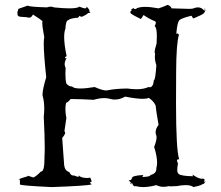

<svg xmlns="http://www.w3.org/2000/svg" viewBox="-20 -757 899 781"><path d="M767 4Q804 -4 804 -9L806 -8Q809 -8 817 -20Q806 -15 806 -14H808Q812 -21 812 -25Q812 -30 806 -30H800Q787 -30 763 -47L765 -40Q715 -41 706 -50Q701 -55 701 -67Q701 -77 704 -92Q700 -100 700 -104Q700 -109 706 -109H709Q696 -146 696 -337Q696 -351 696.5 -465.5Q697 -580 708 -616Q704 -621 701 -621Q699 -621 697 -619Q701 -664 708.5 -673.5Q716 -683 759 -693Q765 -682 767 -682Q803 -697 808.5 -702.5Q814 -708 817 -720Q812 -713 811 -713L810 -715L812 -722L811 -723Q810 -723 809 -715Q800 -727 785 -727Q776 -727 764 -722Q761 -721 747 -721L678 -723Q673 -735 661 -737Q647 -730 625 -723Q593 -729 570 -729Q548 -729 536 -723Q533 -720 530 -720Q526 -720 523 -724Q517 -720 514 -719Q514 -716 515 -716L517 -717Q510 -711 510 -707Q510 -704 515 -700Q520 -696 552 -680Q555 -680 564 -696Q585 -681 607 -672Q614 -670 614 -664Q614 -659 609 -651Q618 -645 618 -610L617 -580Q609 -555 609 -545Q609 -541 611 -540L610 -526Q610 -509 616 -492Q612 -431 606 -431Q603 -402 589 -402L584 -403Q565 -394 536 -394Q518 -394 497 -397Q447 -396 419 -390L412 -389Q397 -389 365 -403Q329 -397 307 -397Q281 -397 273 -405Q260 -405 250 -417Q246 -431 246 -457L247 -481Q243 -488 243 -496Q243 -507 251 -521L246 -520Q244 -520 244 -522Q244 -524 251 -529Q241 -576 241 -606Q241 -627 246 -640Q248 -673 256 -674Q266 -683 297 -685Q303 -690 303 -693Q303 -695 300 -696Q306 -689 312 -689Q315 -689 318 -691Q331 -697 335 -701Q339 -705 343 -705L348 -704L343 -712L344 -714Q344 -718 332 -731V-728Q332 -723 326 -723Q319 -723 303 -730Q295 -723 262 -723Q238 -723 199 -727Q194 -730 187 -730Q180 -730 171 -727Q101 -729 92 -734L55 -721Q54 -716 50 -705Q56 -705 56 -709Q56 -711 54 -715Q51 -706 51 -700Q51 -694 55.5 -691Q60 -688 89 -687Q94 -685 98 -685Q108 -685 114 -698Q144 -679 153 -671Q152 -669 152 -663Q152 -648 160 -606Q158 -597 158 -579Q158 -536 168 -443Q153 -393 153 -373V-369Q160 -345 160 -315Q160 -300 158 -283Q162 -200 162 -156Q162 -134 161 -121V-114Q161 -59 147 -59H146Q129 -41 116 -35Q95 -42 92 -42L91 -41L93 -40Q56 -30 56 -26L57 -25Q59 -28 60 -28Q61 -28 61 -20Q61 -12 61 -7Q61 -2 190 4Q334 -1 353 -7L343 -16V-15Q343 -14 344 -14Q346 -14 353 -19Q348 -35 346 -35Q345 -33 334 -33Q306 -33 298 -47Q301 -43 301 -40Q301 -38 298 -38Q293 -38 282 -43H278Q268 -43 262 -57Q244 -62 241 -85L233 -196Q245 -210 245 -217Q245 -221 242 -223L250 -277Q246 -296 246 -313Q246 -327 249 -339Q255 -339 267 -354H279Q306 -354 361 -351Q385 -358 404 -358Q419 -358 431 -354Q439 -352 447 -352Q468 -352 489 -364Q535 -355 561 -355Q577 -355 585 -359Q604 -347 613 -328Q614 -312 625 -249Q613 -234 613 -219Q613 -212 616 -205L617 -199Q617 -185 607 -159Q619 -122 619 -95Q619 -83 616 -73V-70Q616 -51 592 -45Q592 -38 559 -37L563 -45Q519 -43 517 -33.5Q515 -24 507 -24L503 -25Q516 -10 516 -8H515Q510 -8 510 -11Q510 -12 517 -13Q522 1 529 1L532 0Q546 4 562 4Q586 4 616 -4Q630 3 645 3Q656 3 667 0Q667 1 674 1L699 0Q720 -4 735 -4Q757 -4 767 4Z"/></svg>

Font: Xiaobo Songti 小帛宋体
Style: Regular
Weight: 400
Version: Version 1.501;March 17, 2024;FontCreator 14.0.0.2814 64-bit